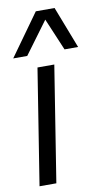

<svg xmlns="http://www.w3.org/2000/svg" viewBox="-89 -834 484 877"><g transform="rotate(-10 152.5 -395.0)"><path d="M99 0H21L106 -536H184ZM4 -596 143 -790H230L305 -596H242L179 -745L69 -596Z"/></g></svg>

Font: Georama
Style: Italic
Weight: 400
Italic angle: -9°
Designer: Jean-Baptiste Levee
Foundry: Production Type
Version: Version 1.000